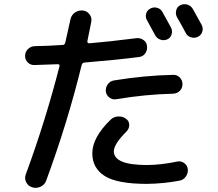

<svg xmlns="http://www.w3.org/2000/svg" viewBox="-20 -846 1040 915"><path d="M719.7 -677.7Q685.5 -739.3 679.7 -751Q671.9 -765.6 676.8 -781.7Q681.6 -797.9 697.3 -805.7Q712.9 -813.5 729.5 -808.6Q746.1 -803.7 753.9 -789.1Q789.1 -725.6 794.9 -714.8Q802.7 -700.2 797.9 -682.6Q793 -665 776.9 -658.2Q760.7 -651.4 744.1 -657.2Q727.5 -663.1 719.7 -677.7ZM839.8 -821.3Q855.5 -829.1 872.6 -824.2Q889.6 -819.3 899.4 -802.7Q936.5 -735.4 941.4 -726.6Q949.2 -710.9 943.8 -694.3Q938.5 -677.7 921.9 -669.9Q906.2 -663.1 889.2 -668.5Q872.1 -673.8 864.3 -690.4Q851.6 -715.8 823.2 -764.6Q815.4 -779.3 819.8 -796.9Q824.2 -814.5 839.8 -821.3ZM144.5 -536.1Q126 -535.2 112.8 -547.9Q99.6 -560.5 99.6 -579.6Q99.6 -598.6 112.8 -611.8Q126 -625 144.5 -626Q210 -627 278.3 -631.8Q288.1 -631.8 291 -642.6Q306.6 -714.8 315.4 -752Q319.3 -773.4 336.4 -785.6Q353.5 -797.9 375 -795.9Q394.5 -793.9 406.7 -777.8Q418.9 -761.7 415 -742.2Q403.3 -680.7 396.5 -650.4Q394.5 -640.6 405.3 -639.6Q490.2 -646.5 630.9 -664.1Q649.4 -666 664.6 -654.8Q679.7 -643.6 680.7 -625Q682.6 -606.4 671.9 -591.3Q661.1 -576.2 641.6 -574.2Q536.1 -560.5 382.8 -547.9Q373 -547.9 369.1 -536.1Q302.7 -263.7 200.2 14.6Q193.4 34.2 173.8 43.5Q154.3 52.7 134.3 46.9Q114.3 41 105 22.9Q95.7 4.9 102.5 -13.7Q197.3 -271.5 263.7 -531.2Q265.6 -540 254.9 -540Q218.8 -538.1 144.5 -536.1ZM875 -40Q877 -21.5 866.2 -5.4Q855.5 10.7 836.9 14.6Q761.7 29.3 679.7 30.3Q538.1 30.3 479 -7.3Q419.9 -44.9 419.9 -115.2Q419.9 -191.4 507.8 -276.4Q522.5 -290 543.5 -291Q564.5 -292 580.1 -280.3Q594.7 -270.5 595.7 -252.4Q596.7 -234.4 584 -220.7Q522.5 -159.2 522.5 -125Q522.5 -59.6 679.7 -59.6Q745.1 -59.6 825.2 -76.2Q842.8 -80.1 857.9 -68.8Q873 -57.6 875 -40ZM484.4 -410.2Q482.4 -428.7 493.7 -444.3Q504.9 -460 524.4 -462.9Q667 -486.3 804.7 -489.3Q823.2 -490.2 836.4 -477.1Q849.6 -463.9 849.6 -444.8Q849.6 -425.8 836.9 -413.1Q824.2 -400.4 804.7 -399.4Q672.9 -396.5 533.2 -373Q515.6 -370.1 501 -381.3Q486.3 -392.6 484.4 -410.2Z"/></svg>

Font: Rounded-X Mgen+ 2m medium
Style: Regular
Weight: 500
Designer: [Source Han Sans]
Ryoko NISHIZUKA  (kana & ideographs); Paul D. Hunt (Latin, Greek & Cyrillic); Wenlong ZHANG  (bopomofo
Version: Version 1.059.20150602